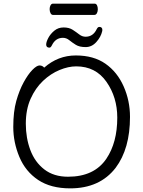

<svg xmlns="http://www.w3.org/2000/svg" viewBox="-20 -1018 785 1056"><path d="M253 -968Q253 -980 258 -989Q263 -998 272 -998H500Q509 -998 513.5 -989Q518 -980 518 -967Q518 -955 513 -945.5Q508 -936 499 -936H271Q263 -936 258 -945.5Q253 -955 253 -968ZM542 -846Q535 -815 510 -787Q485 -759 451 -759Q417 -759 397 -771.5Q377 -784 361 -797Q345 -810 326 -810Q285 -810 265 -768Q259 -756 252 -756Q234 -756 234 -773Q234 -787 245.5 -809Q257 -831 278.5 -849Q300 -867 330 -867Q360 -867 380 -854Q400 -841 416 -828.5Q432 -816 451 -816Q492 -816 512 -858Q518 -870 526 -870Q543 -870 543 -853Q543 -849 542 -846ZM223 -646Q299 -713 397 -713Q495 -713 560 -667.5Q625 -622 660 -543Q695 -464 695 -375Q695 -200 616 -95Q529 18 366 18Q259 18 189.5 -28.5Q120 -75 86.5 -155Q53 -235 53 -319.5Q53 -404 69.5 -462.5Q86 -521 110 -565Q134 -609 158 -633.5Q182 -658 197.5 -658Q213 -658 223 -646ZM354 -46Q498 -46 565 -145Q625 -234 625 -371Q625 -483 565.5 -568Q506 -653 399 -653Q356 -653 307.5 -633Q259 -613 217 -573.5Q175 -534 148.5 -475Q122 -416 122 -337.5Q122 -259 147 -192.5Q172 -126 224 -86Q276 -46 354 -46Z"/></svg>

Font: QiushuiShotai Bright
Style: Regular
Weight: 400
Designer: Christian Thalmann (Catharsis Fonts)
Version: Version 1.250;